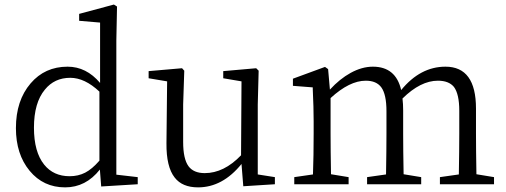

<svg xmlns="http://www.w3.org/2000/svg" viewBox="-20 -808 2220 842"><path d="M265.6 13.7Q169.9 13.7 109.9 -59.1Q49.8 -131.8 49.8 -246.1Q49.8 -367.2 114.3 -442.4Q176.8 -515.6 276.4 -515.6Q358.4 -515.6 418.9 -444.3V-709L327.1 -716.8V-747.1L479.5 -788.1L493.2 -779.3L490.2 -629.9V-42L584 -31.2V0L423.8 9.8L418 -64.5Q356.4 13.7 265.6 13.7ZM285.2 -35.2Q323.2 -35.2 353.5 -50.8Q383.8 -66.4 416 -103.5V-406.2Q351.6 -466.8 288.1 -466.8Q218.8 -466.8 176.8 -415Q128.9 -357.4 128.9 -248Q128.9 -141.6 173.8 -85.9Q214.8 -35.2 285.2 -35.2Z M848.6 13.7Q779.3 13.7 746.1 -29.3Q709 -76.2 710 -179.7L712.9 -451.2L631.8 -464.8V-496.1L778.3 -508.8L788.1 -498L783.2 -349.6V-185.5Q783.2 -111.3 806.6 -79.1Q829.1 -48.8 877.9 -48.8Q961.9 -48.8 1037.1 -127L1039.1 -451.2L959 -464.8V-496.1L1103.5 -508.8L1114.3 -498L1110.4 -349.6V-43L1185.5 -31.2V0L1046.9 8.8L1039.1 -88.9Q956.1 13.7 848.6 13.7Z M1270.5 0V-31.2L1352.5 -43Q1355.5 -125 1355.5 -222.7V-276.4Q1355.5 -335 1351.6 -417Q1351.6 -421.9 1351.6 -424.8L1264.6 -431.6V-462.9L1405.3 -514.6L1418.9 -504.9L1426.8 -415Q1469.7 -461.9 1517.6 -488.3Q1567.4 -515.6 1615.2 -515.6Q1715.8 -515.6 1739.3 -413.1Q1823.2 -515.6 1933.6 -515.6Q2067.4 -515.6 2067.4 -332V-222.7Q2067.4 -151.4 2069.3 -43.9L2146.5 -31.2V0H1909.2V-31.2L1992.2 -43Q1994.1 -152.3 1994.1 -222.7V-322.3Q1994.1 -395.5 1970.7 -426.8Q1948.2 -454.1 1900.4 -454.1Q1824.2 -454.1 1745.1 -376Q1748 -352.5 1748 -324.2V-222.7Q1748 -151.4 1750 -43.9L1827.1 -31.2V0H1589.8V-31.2L1672.9 -43Q1674.8 -150.4 1674.8 -222.7V-320.3Q1674.8 -393.6 1652.3 -424.8Q1630.9 -454.1 1584 -454.1Q1512.7 -454.1 1429.7 -377.9V-222.7Q1429.7 -151.4 1431.6 -43.9L1508.8 -31.2V0Z"/></svg>

Font: Bpmf Zihi Box R
Style: R
Weight: 400
Foundry: But Ko
Version: Version 1.320